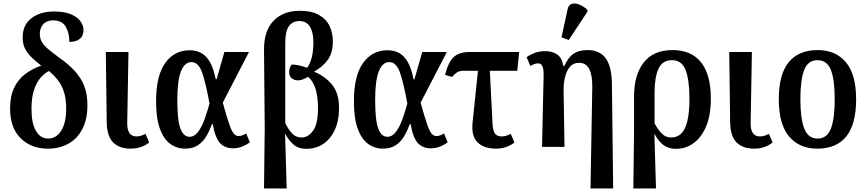

<svg xmlns="http://www.w3.org/2000/svg" viewBox="-20 -830 4901 1085"><path d="M250 10Q156 10 96.5 -49Q37 -108 37 -216Q37 -286 60 -334Q83 -382 123 -412Q163 -442 213 -459Q184 -482 160 -504.5Q136 -527 122 -554Q108 -581 108 -618Q108 -689 157.5 -727Q207 -765 285 -765Q346 -765 383 -748.5Q420 -732 436 -708Q452 -684 452 -660Q452 -627 430.5 -610Q409 -593 372 -593Q372 -643 351.5 -679Q331 -715 280 -715Q244 -715 224.5 -693.5Q205 -672 205 -639Q205 -613 216.5 -593Q228 -573 253 -552Q278 -531 319 -501Q367 -467 401.5 -430Q436 -393 455 -346.5Q474 -300 474 -235Q474 -156 445.5 -101Q417 -46 366.5 -18Q316 10 250 10ZM252 -47Q298 -47 326 -91.5Q354 -136 354 -215Q354 -272 341 -311.5Q328 -351 306 -378.5Q284 -406 257 -429Q233 -417 210.5 -392Q188 -367 173 -324Q158 -281 158 -214Q158 -134 183 -90.5Q208 -47 252 -47Z M719 10Q655 10 619.5 -25Q584 -60 583 -142L578 -536H706L699 -138Q697 -59 751 -59Q776 -59 802 -74L823 -25Q805 -10 778.5 0Q752 10 719 10Z M1026 10Q979 10 942 -17Q905 -44 883.5 -102.5Q862 -161 862 -257Q862 -403 914 -474.5Q966 -546 1052 -546Q1085 -546 1113.5 -532.5Q1142 -519 1164 -483.5Q1186 -448 1199 -382H1204L1248 -536H1387L1239 -250Q1261 -170 1275 -129.5Q1289 -89 1301 -75Q1313 -61 1328 -61Q1338 -61 1349 -65Q1360 -69 1371 -76L1392 -26Q1374 -12 1349.5 -2Q1325 8 1296 8Q1252 8 1224.5 -20Q1197 -48 1182 -129H1178Q1164 -91 1145.5 -59.5Q1127 -28 1098 -9Q1069 10 1026 10ZM1051 -57Q1079 -57 1100 -85.5Q1121 -114 1136.5 -157.5Q1152 -201 1164 -245Q1141 -370 1120.5 -424.5Q1100 -479 1062 -479Q1023 -479 1002.5 -426.5Q982 -374 982 -265Q982 -150 999.5 -103.5Q1017 -57 1051 -57Z M1472 235 1476 -109 1472 -547Q1471 -656 1526 -712.5Q1581 -769 1673 -769Q1741 -769 1782.5 -745.5Q1824 -722 1842.5 -682.5Q1861 -643 1861 -596Q1861 -531 1832 -491.5Q1803 -452 1756 -426V-424Q1815 -401 1855.5 -352.5Q1896 -304 1896 -221Q1896 -147 1871.5 -95Q1847 -43 1805.5 -16Q1764 11 1712 11Q1665 11 1637.5 -14Q1610 -39 1593 -72H1591L1600 235ZM1685 -53Q1721 -53 1749 -91Q1777 -129 1777 -218Q1777 -349 1721 -396Q1708 -388 1693 -382Q1678 -376 1668 -376Q1645 -375 1629.5 -387Q1614 -399 1614 -423Q1614 -432 1617 -443.5Q1620 -455 1629 -465Q1643 -466 1667 -461Q1691 -456 1716 -447Q1751 -497 1751 -590Q1751 -647 1731.5 -679Q1712 -711 1672 -711Q1633 -711 1612.5 -682Q1592 -653 1592 -586V-134Q1609 -99 1630.5 -76Q1652 -53 1685 -53Z M2144 10Q2097 10 2060 -17Q2023 -44 2001.5 -102.5Q1980 -161 1980 -257Q1980 -403 2032 -474.5Q2084 -546 2170 -546Q2203 -546 2231.5 -532.5Q2260 -519 2282 -483.5Q2304 -448 2317 -382H2322L2366 -536H2505L2357 -250Q2379 -170 2393 -129.5Q2407 -89 2419 -75Q2431 -61 2446 -61Q2456 -61 2467 -65Q2478 -69 2489 -76L2510 -26Q2492 -12 2467.5 -2Q2443 8 2414 8Q2370 8 2342.5 -20Q2315 -48 2300 -129H2296Q2282 -91 2263.5 -59.5Q2245 -28 2216 -9Q2187 10 2144 10ZM2169 -57Q2197 -57 2218 -85.5Q2239 -114 2254.5 -157.5Q2270 -201 2282 -245Q2259 -370 2238.5 -424.5Q2218 -479 2180 -479Q2141 -479 2120.5 -426.5Q2100 -374 2100 -265Q2100 -150 2117.5 -103.5Q2135 -57 2169 -57Z M2783 10Q2715 10 2678.5 -25.5Q2642 -61 2651 -142L2681 -430H2599Q2580 -430 2566.5 -423Q2553 -416 2534 -395L2495 -407Q2514 -481 2545 -508.5Q2576 -536 2633 -536H2914L2903 -430H2748L2763 -138Q2764 -98 2775 -78.5Q2786 -59 2815 -59Q2840 -59 2866 -74L2887 -25Q2869 -10 2842.5 0Q2816 10 2783 10Z M3317 235 3327 -338Q3328 -402 3310.5 -438.5Q3293 -475 3252 -475Q3219 -475 3200 -452Q3181 -429 3172.5 -392.5Q3164 -356 3165 -315L3170 0H3043L3052 -400Q3053 -440 3045 -456Q3037 -472 3020 -472Q3002 -472 2977 -457L2956 -507Q2975 -521 3001.5 -531Q3028 -541 3061 -541Q3100 -541 3127.5 -523Q3155 -505 3164 -457H3169Q3192 -508 3222.5 -527.5Q3253 -547 3300 -547Q3369 -547 3403 -500.5Q3437 -454 3438 -353L3445 235ZM3194 -604 3153 -619 3187 -775Q3192 -802 3210.5 -808Q3229 -814 3253 -804.5Q3277 -795 3299 -775V-763Z M3559 235 3563 -90V-280Q3562 -405 3617 -476Q3672 -547 3780 -547Q3887 -547 3942 -477.5Q3997 -408 3997 -273Q3997 -178 3970 -115Q3943 -52 3898.5 -20.5Q3854 11 3801 11Q3759 11 3731 -9Q3703 -29 3680 -71H3678L3687 235ZM3773 -53Q3805 -53 3828 -73.5Q3851 -94 3863.5 -142.5Q3876 -191 3876 -273Q3876 -378 3854.5 -434Q3833 -490 3777 -490Q3723 -490 3701 -441Q3679 -392 3679 -308V-133Q3698 -97 3720 -75Q3742 -53 3773 -53Z M4242 10Q4178 10 4142.5 -25Q4107 -60 4106 -142L4101 -536H4229L4222 -138Q4220 -59 4274 -59Q4299 -59 4325 -74L4346 -25Q4328 -10 4301.5 0Q4275 10 4242 10Z M4598 10Q4497 10 4439 -59Q4381 -128 4381 -269Q4381 -410 4437 -478.5Q4493 -547 4601 -547Q4702 -547 4760 -478.5Q4818 -410 4818 -269Q4818 -128 4762.5 -59Q4707 10 4598 10ZM4600 -47Q4654 -47 4675.5 -103.5Q4697 -160 4697 -269Q4697 -379 4675.5 -434.5Q4654 -490 4599 -490Q4546 -490 4524.5 -434.5Q4503 -379 4503 -269Q4503 -160 4525 -103.5Q4547 -47 4600 -47Z"/></svg>

Font: Noto Serif Condensed SemiBold
Style: Regular
Weight: 600
Width: 3
Designer: Monotype Design Team
Foundry: Monotype Imaging Inc.
Version: Version 2.013